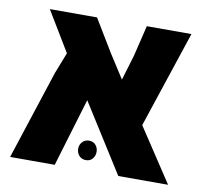

<svg xmlns="http://www.w3.org/2000/svg" viewBox="-69 -654 786 729"><g transform="rotate(10 324.5 -289.5)"><path d="M624 0H432L266 -263L187 0H15L127 -343L159 -425L66 -579H248L323 -455L382 -363L411 -459L440 -579H612L488 -206ZM335 -76Q335 -60 325.5 -49Q316 -38 300 -38Q284 -38 274 -49Q264 -60 264 -76Q264 -91 274 -102Q284 -113 300 -113Q316 -113 325.5 -102Q335 -91 335 -76Z"/></g></svg>

Font: Assistant ExtraBold
Style: Regular
Weight: 800
Designer: Hebrew By Ben Nathan, Latin by Paul Hunt
Version: Version 2.001;PS 002.001;hotconv 1.0.88;makeotf.lib2.5.64775